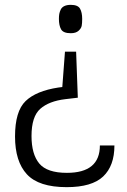

<svg xmlns="http://www.w3.org/2000/svg" viewBox="-20 -606 524 792"><path d="M272 -586Q301 -586 310 -570.5Q319 -555 319 -528Q319 -510 317 -499.5Q315 -489 304 -479Q293 -469 272 -469Q241 -469 232 -485Q223 -501 223 -528Q223 -540 224.5 -548.5Q226 -557 230.5 -566.5Q235 -576 245.5 -581Q256 -586 272 -586ZM221 -245Q129 -231 85.5 -189Q42 -147 42 -43Q42 60 91 113Q140 166 255 166Q359 166 405.5 122Q452 78 452 -6H392Q392 107 256 107Q174 107 142 68.5Q110 30 110 -45Q110 -125 146 -157Q182 -189 250 -197L301 -203L294 -393H248L237 -247Z"/></svg>

Font: Glegoo
Style: Regular
Weight: 400
Version: Version 2.0.1; ttfautohint (v0.9) -r 48 -G 60